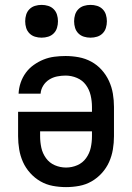

<svg xmlns="http://www.w3.org/2000/svg" viewBox="-20 -757 540 785"><path d="M250 8Q223 8 196 3Q169 -2 145.5 -15.5Q122 -29 103.5 -49.5Q85 -70 74 -94.5Q63 -119 58.5 -146Q54 -173 54 -200V-300H356V-320Q356 -344 350.5 -367.5Q345 -391 331 -410Q317 -429 294.5 -438.5Q272 -448 248 -448Q231 -448 213.5 -444.5Q196 -441 181 -431.5Q166 -422 156.5 -406.5Q147 -391 146 -374H56Q57 -397 64.5 -419Q72 -441 85.5 -459.5Q99 -478 118 -491.5Q137 -505 158 -513.5Q179 -522 202 -525Q225 -528 248 -528Q275 -528 302 -523Q329 -518 353 -505Q377 -492 395.5 -471.5Q414 -451 425.5 -426Q437 -401 441.5 -374Q446 -347 446 -320V-200Q446 -173 441.5 -146Q437 -119 426 -94.5Q415 -70 396.5 -49.5Q378 -29 354.5 -15.5Q331 -2 304 3Q277 8 250 8ZM250 -72Q274 -72 296 -81.5Q318 -91 332 -110.5Q346 -130 351 -153Q356 -176 356 -200V-220H144V-200Q144 -176 149 -153Q154 -130 168 -110.5Q182 -91 204 -81.5Q226 -72 250 -72ZM350 -603Q336 -603 323 -607Q310 -611 300.5 -620.5Q291 -630 287 -643Q283 -656 283 -670Q283 -684 287 -697Q291 -710 300.5 -719.5Q310 -729 323 -733Q336 -737 350 -737Q364 -737 377 -733Q390 -729 399.5 -719.5Q409 -710 413 -697Q417 -684 417 -670Q417 -656 413 -643Q409 -630 399.5 -620.5Q390 -611 377 -607Q364 -603 350 -603ZM150 -603Q136 -603 123 -607Q110 -611 100.5 -620.5Q91 -630 87 -643Q83 -656 83 -670Q83 -684 87 -697Q91 -710 100.5 -719.5Q110 -729 123 -733Q136 -737 150 -737Q164 -737 177 -733Q190 -729 199.5 -719.5Q209 -710 213 -697Q217 -684 217 -670Q217 -656 213 -643Q209 -630 199.5 -620.5Q190 -611 177 -607Q164 -603 150 -603Z"/></svg>

Font: Iosevka Term Medium
Style: Regular
Weight: 500
Monospace: yes
Designer: Belleve Invis
Foundry: Belleve Invis
Version: Version 26.3.1